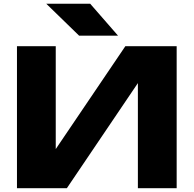

<svg xmlns="http://www.w3.org/2000/svg" viewBox="-20 -994 1023 1014"><path d="M69.6 0V-750H274.4V-109.4L216.8 -121.6L642 -750H913V0H708.2V-652.6L765.8 -640.4L333 0ZM456.2 -974.4 603.4 -805.6H397.8L224.2 -974.4Z"/></svg>

Font: Unbounded
Style: Regular
Weight: 400
Designer: Luke Prowse, Jean-Baptiste Morizot, Fátima Lázaro, Florian Runge
Foundry: NaN
Version: Version 1.701;gftools[0.9.28.dev5+ged2979d]